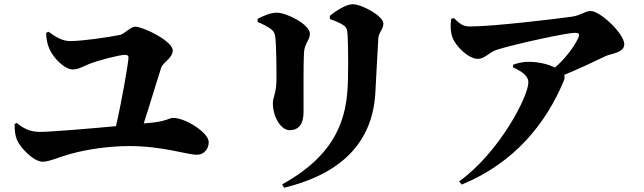

<svg xmlns="http://www.w3.org/2000/svg" viewBox="-20 -813 3040 907"><path d="M659 -230C690 -325 726 -447 741 -492C750 -520 796 -538 796 -575C796 -619 656 -687 619 -687C597 -687 567 -652 547 -648C486 -636 369 -619 311 -619C279 -619 247 -634 210 -663L198 -658C198 -632 203 -607 212 -585C231 -540 284 -485 324 -485C350 -485 367 -497 397 -509C442 -528 545 -554 571 -554C582 -554 587 -550 587 -541C587 -519 556 -340 528 -217C387 -204 218 -190 168 -190C126 -190 92 -204 60 -232L49 -227C49 -192 52 -173 60 -153C74 -117 138 -49 182 -49C212 -49 259 -71 313 -86C389 -107 494 -123 591 -123C749 -123 864 -82 910 -82C944 -82 966 -109 966 -142C966 -186 857 -256 798 -256C780 -256 766 -241 702 -234Z M1753 -372C1757 -432 1763 -574 1767 -631C1769 -661 1791 -674 1791 -702C1791 -737 1690 -793 1646 -793C1616 -793 1568 -763 1538 -738L1539 -723C1560 -715 1582 -707 1599 -696C1618 -684 1620 -675 1622 -648C1625 -597 1627 -437 1620 -370C1603 -176 1500 -46 1313 58L1322 74C1580 11 1738 -129 1753 -372ZM1257 -678C1271 -668 1277 -659 1280 -641C1286 -598 1286 -488 1286 -437C1286 -375 1269 -352 1269 -327C1269 -257 1309 -198 1348 -198C1390 -198 1414 -225 1414 -285C1414 -367 1413 -520 1416 -564C1418 -607 1444 -624 1444 -654C1444 -696 1336 -753 1288 -753C1257 -753 1224 -738 1197 -724V-709C1220 -700 1243 -688 1257 -678Z M2112 -724C2106 -693 2109 -661 2116 -640C2132 -593 2194 -535 2237 -535C2271 -535 2291 -567 2330 -579C2422 -607 2657 -658 2695 -658C2714 -658 2721 -653 2711 -632C2691 -591 2653 -539 2602 -494C2575 -507 2531 -521 2477 -521C2449 -521 2424 -515 2404 -507L2403 -495C2444 -476 2476 -456 2476 -424C2476 -358 2340 -94 2149 44L2161 59C2410 -43 2560 -230 2644 -433C2648 -443 2648 -451 2645 -459C2724 -492 2796 -526 2841 -548C2866 -560 2929 -563 2929 -604C2929 -654 2815 -761 2771 -761C2743 -761 2724 -740 2680 -734C2602 -723 2309 -688 2203 -688C2170 -688 2156 -696 2124 -728Z"/></svg>

Font: Noto Serif KR Black
Style: Regular
Weight: 900
Version: Version 1.001;PS 1.001;hotconv 16.6.54;makeotf.lib2.5.65590